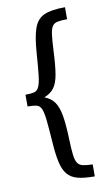

<svg xmlns="http://www.w3.org/2000/svg" viewBox="-89 -677 510 877"><g transform="rotate(-10 166.0 -238.5)"><path d="M277.6 154Q229.7 154 199.5 146.3Q169.3 138.5 151.9 118.2Q134.4 98 125.9 60.1Q117.4 22.2 113.7 -37.9Q109.2 -102.3 105.3 -138.6Q101.3 -174.8 94 -190.6Q86.7 -206.3 72.8 -210Q59 -213.7 35.3 -213.7H30.5V-268.5H35.3Q58.2 -268.5 71.7 -272.2Q85.2 -275.9 92.9 -291.7Q100.6 -307.5 104.9 -343.7Q109.1 -380 113.6 -444.2Q118.8 -521.4 133.2 -561.3Q147.6 -601.3 181.1 -616Q214.6 -630.6 277.6 -630.6V-575Q250 -574.9 233.5 -571.6Q217 -568.4 208.9 -556.3Q200.8 -544.2 197.3 -517.6Q193.8 -491.1 191.6 -443.6Q188.6 -376 181.8 -335.8Q174.9 -295.5 159 -274.2Q143.1 -252.9 113.3 -241.5Q142.4 -230.9 158.7 -208.3Q175 -185.7 182.2 -145Q189.4 -104.2 191.6 -37.9Q193.1 10.5 196.3 37.9Q199.5 65.3 207.9 77.8Q216.3 90.3 232.8 94Q249.3 97.6 277.6 98.4Z"/></g></svg>

Font: Playfair 5pt SemiExpanded Light
Style: Regular
Weight: 300
Width: 6
Designer: Claus Eggers Sørensen
Foundry: Claus Eggers Sørensen
Version: Version 2.203